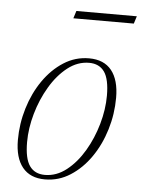

<svg xmlns="http://www.w3.org/2000/svg" viewBox="-47 -640 513 688"><g transform="rotate(5 209.0 -295.5)"><path d="M260.5 -436Q314 -436 341.5 -401.8Q369 -367.5 369 -303.5Q369 -245 352 -189Q335 -133 304 -88.2Q273 -43.5 231.2 -16.8Q189.5 10 140 10Q87 10 59.2 -24.2Q31.5 -58.5 31.5 -122.5Q31.5 -181 48.5 -237Q65.5 -293 96.5 -337.8Q127.5 -382.5 169.2 -409.2Q211 -436 260.5 -436ZM138.5 -6Q180 -6 216 -34.2Q252 -62.5 278.8 -107.8Q305.5 -153 320.5 -205.8Q335.5 -258.5 335.5 -308Q335.5 -367.5 317 -393.8Q298.5 -420 262 -420Q220.5 -420 184.5 -391.8Q148.5 -363.5 121.8 -318.2Q95 -273 80 -220.2Q65 -167.5 65 -118Q65 -58.5 83.5 -32.2Q102 -6 138.5 -6ZM191.5 -574 200 -601H417.5L409 -574Z"/></g></svg>

Font: Newsreader Text ExtraLight
Style: Italic
Weight: 275
Italic angle: -17°
Designer: Hugues Gentile
Foundry: Production Type
Version: Version 1.001